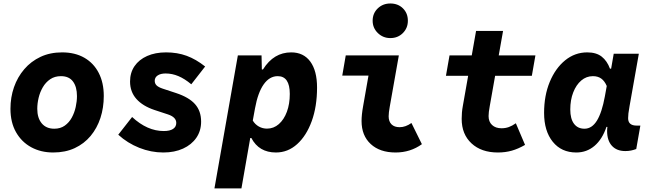

<svg xmlns="http://www.w3.org/2000/svg" viewBox="-20 -836 3640 1074"><path d="M277.5 17Q208.5 17 154.5 -12.5Q100.5 -42 69.5 -96.8Q38.5 -151.5 38.5 -227.5Q38.5 -291.5 58.2 -348.2Q78 -405 115.8 -449Q153.5 -493 206.8 -518Q260 -543 327.5 -543Q399.5 -543 451.8 -513Q504 -483 532.2 -428.2Q560.5 -373.5 560.5 -299Q560.5 -233.5 541.8 -176.2Q523 -119 486.8 -75.5Q450.5 -32 398 -7.5Q345.5 17 277.5 17ZM283.5 -116Q318 -116 342.2 -133.2Q366.5 -150.5 381.5 -178Q396.5 -205.5 403.5 -237.5Q410.5 -269.5 410.5 -298.5Q410.5 -350.5 388.2 -380.2Q366 -410 321 -410Q286 -410 260.8 -392.8Q235.5 -375.5 219.5 -348Q203.5 -320.5 196 -288.8Q188.5 -257 188.5 -227.5Q188.5 -176 213.5 -146Q238.5 -116 283.5 -116Z M893.5 17Q825 17 759 -9.2Q693 -35.5 641.5 -82.5L719 -181.5Q803.5 -103 896 -103Q930 -103 948 -114.8Q966 -126.5 966 -148.5Q966 -180.5 919.5 -196L845 -220.5Q778.5 -242.5 743 -282.5Q707.5 -322.5 707.5 -380Q707.5 -429.5 732.5 -466Q757.5 -502.5 803 -522.8Q848.5 -543 909 -543Q972 -543 1024.2 -523.8Q1076.5 -504.5 1127.5 -464L1050 -364.5Q1013 -395.5 978 -410.2Q943 -425 906.5 -425Q878.5 -425 862 -414Q845.5 -403 845.5 -384Q845.5 -368.5 856 -358.2Q866.5 -348 890.5 -340L965 -315.5Q1037.5 -291.5 1071.2 -253.2Q1105 -215 1105 -155.5Q1105 -104 1078.2 -65.2Q1051.5 -26.5 1004 -4.8Q956.5 17 893.5 17Z M1179.5 218 1310.5 -526H1443L1445.5 -410.5L1413 -447.5H1451Q1481.5 -496 1520.8 -519.5Q1560 -543 1609 -543Q1678 -543 1715.8 -491.5Q1753.5 -440 1753.5 -346Q1753.5 -240.5 1723.8 -158.5Q1694 -76.5 1642.2 -29.8Q1590.5 17 1523.5 17Q1428.5 17 1386 -64H1351.5L1386.5 -102L1330.5 218ZM1473.5 -116.5Q1511 -116.5 1539.8 -141.8Q1568.5 -167 1584.8 -210.8Q1601 -254.5 1601 -310.5Q1601 -410 1533.5 -410Q1487.5 -410 1455 -364Q1422.5 -318 1406.5 -230L1394 -161.5Q1407 -140 1428 -128.2Q1449 -116.5 1473.5 -116.5Z M2193 17Q2105 17 2053.8 -30.2Q2002.5 -77.5 2002.5 -159Q2002.5 -175.5 2004.5 -196Q2006.5 -216.5 2011.5 -244L2052.5 -477.5L2088 -413H1894.5L1914 -526H2211L2160 -238Q2157 -221 2155.5 -208.2Q2154 -195.5 2154 -185.5Q2154 -156.5 2170 -140.5Q2186 -124.5 2215.5 -124.5Q2248.5 -124.5 2281.5 -148L2340 -29.5Q2275.5 17 2193 17ZM2163.5 -623Q2122.5 -623 2093.5 -651.2Q2064.5 -679.5 2064.5 -720Q2064.5 -761.5 2093 -789Q2121.5 -816.5 2163.5 -816.5Q2206.5 -816.5 2234 -789.2Q2261.5 -762 2261.5 -720Q2261.5 -679 2233.5 -651Q2205.5 -623 2163.5 -623Z M2765 17Q2672.5 17 2617.5 -34Q2562.5 -85 2562.5 -171Q2562.5 -189 2564 -206.8Q2565.5 -224.5 2569 -243.5L2643 -663H2794L2719.5 -242Q2716 -223 2714.5 -210Q2713 -197 2713 -186.5Q2713 -155 2732.5 -136.8Q2752 -118.5 2785.5 -118.5Q2807 -118.5 2826 -125.2Q2845 -132 2865.5 -146.5L2917 -25.5Q2879 -3.5 2842.8 6.8Q2806.5 17 2765 17ZM2474.5 -412 2494.5 -526H2975L2955 -412Z M3203.5 17Q3120.5 17 3072 -43Q3023.5 -103 3023.5 -204.5Q3023.5 -301.5 3055.2 -378Q3087 -454.5 3141.5 -498.8Q3196 -543 3265 -543Q3315.5 -543 3345.8 -519.2Q3376 -495.5 3392 -452H3432L3390.5 -405.5L3413 -535.5H3553.5L3501.5 -242Q3497 -217 3495.2 -201.8Q3493.5 -186.5 3493.5 -175Q3493.5 -133.5 3541 -133.5H3562L3539 -2.5Q3524.5 3 3509.8 6Q3495 9 3478 9Q3429.5 9 3402.8 -20.5Q3376 -50 3376 -103.5Q3376 -118 3378.8 -133.8Q3381.5 -149.5 3388 -173.5L3412.5 -121L3372.5 -126.5Q3349 -57 3305.5 -20Q3262 17 3203.5 17ZM3249.5 -116Q3291 -116 3319 -161.2Q3347 -206.5 3363.5 -297L3374 -355Q3362 -383 3343.2 -396.5Q3324.5 -410 3296.5 -410Q3260 -410 3231.5 -385.8Q3203 -361.5 3186.5 -319.2Q3170 -277 3170 -223.5Q3170 -171.5 3190.8 -143.8Q3211.5 -116 3249.5 -116Z"/></svg>

Font: Google Sans Code
Style: Italic
Weight: 400
Italic angle: -10°
Monospace: yes
Designer: Google Sans Code Authors
Foundry: Google LLC
Version: Version 6.000